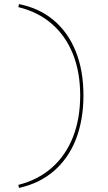

<svg xmlns="http://www.w3.org/2000/svg" viewBox="-20 -835 529 941"><path d="M73 86 70 71Q166 47 234 -13Q302 -73 337.5 -163Q373 -253 373 -367Q373 -481 337.5 -570Q302 -659 234 -718Q166 -777 70 -800L73 -815Q173 -795 243.5 -735.5Q314 -676 351.5 -582.5Q389 -489 389 -367Q389 -307 379.5 -252.5Q370 -198 351.5 -151Q333 -104 305.5 -65Q278 -26 243 4Q208 34 165.5 54.5Q123 75 73 86Z"/></svg>

Font: Kalnia SemiExpanded Thin
Style: Regular
Weight: 250
Width: 6
Designer: Frida Medrano
Foundry: Frida Medrano
Version: Version 1.105